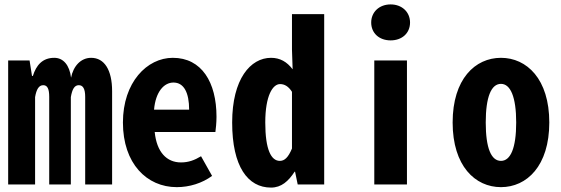

<svg xmlns="http://www.w3.org/2000/svg" viewBox="-20 -836 2540 870"><path d="M17 0H139V-396C145 -431 156 -450 176 -450C195 -450 203 -433 203 -397V0H301V-396C307 -431 317 -450 337 -450C356 -450 366 -434 366 -397V0H488V-423C488 -519 453 -574 393 -574C346 -574 312 -536 302 -484C295 -541 267 -574 226 -574C172 -574 144 -540 129 -492H125L114 -562H17Z M781 12C839 12 896 -6 941 -39L891 -128C861 -110 834 -100 800 -100C735 -100 690 -147 681 -238H956C958 -252 961 -280 961 -307C961 -463 894 -574 763 -574C646 -574 537 -463 537 -281C537 -95 645 12 781 12ZM678 -339C685 -420 723 -462 766 -462C814 -462 837 -415 837 -339Z M1208 14C1255 14 1287 -15 1315 -58H1317L1329 0H1449V-772H1303V-611L1306 -522C1280 -556 1249 -574 1208 -574C1115 -574 1032 -478 1032 -281C1032 -81 1103 14 1208 14ZM1248 -107C1209 -107 1182 -157 1182 -281C1182 -403 1216 -455 1249 -455C1269 -455 1287 -445 1303 -420V-163C1286 -122 1269 -107 1248 -107Z M1676 0H1824V-562H1676ZM1750 -653C1802 -653 1838 -686 1838 -734C1838 -781 1802 -816 1750 -816C1698 -816 1662 -781 1662 -734C1662 -686 1698 -653 1750 -653Z M2250 12C2367 12 2469 -84 2469 -281C2469 -478 2367 -574 2250 -574C2133 -574 2031 -478 2031 -281C2031 -84 2133 12 2250 12ZM2250 -107C2206 -107 2181 -164 2181 -281C2181 -397 2206 -456 2250 -456C2293 -456 2319 -397 2319 -281C2319 -164 2293 -107 2250 -107Z"/></svg>

Font: Noto Sans Mono CJK TC
Style: Bold
Weight: 700
Designer: Ryoko NISHIZUKA 西塚涼子 (kana, bopomofo & ideographs); Paul D. Hunt (Latin, Greek & Cyrillic); Sandoll Communications 산돌커뮤니
Foundry: Adobe
Version: Version 2.004;hotconv 1.0.118;makeotfexe 2.5.65603